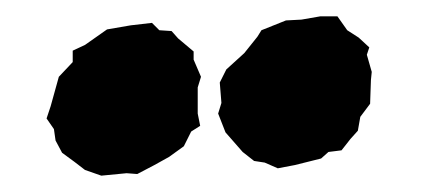

<svg xmlns="http://www.w3.org/2000/svg" viewBox="-20 -780 520 235"><path d="M320 -574 304 -581 291 -583 277 -594 256 -618 247 -641 251 -654 249 -679 257 -695 279 -715 295 -735 300 -743 330 -755 349 -756 372 -760H393L405 -743L419 -734L432 -722L429 -713L435 -692L434 -682L433 -653L421 -637L418 -620L409 -610L398 -596L382 -594L373 -586L341 -578ZM104 -565 84 -572 71 -582 56 -593 48 -608 46 -622 37 -635 42 -650 52 -686 69 -704V-718L84 -725L111 -744L140 -749L166 -752L175 -743L190 -742L198 -733L217 -717V-707L226 -686L222 -673V-641L225 -626L214 -619L205 -601L187 -588L169 -578L148 -567L135 -568Z"/></svg>

Font: Winky Rough ExtraBold
Style: Italic
Weight: 800
Italic angle: -8.97852°
Designer: Simon Atzbach
Foundry: typofactur
Version: Version 1.206; ttfautohint (v1.8.4.7-5d5b)